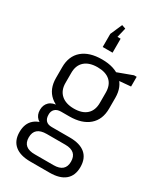

<svg xmlns="http://www.w3.org/2000/svg" viewBox="-237 -863 952 1130"><g transform="rotate(30 239.0 -298.0)"><path d="M240 -160Q154 -160 106.5 -201Q59 -242 59 -317V-390Q59 -465 106.5 -506Q154 -547 240 -547Q325 -547 372.5 -506Q420 -465 420 -390V-317Q420 -242 372.5 -201Q325 -160 240 -160ZM174 185Q105 185 68.5 154.5Q32 124 32 66Q32 7 68 -23.5Q104 -54 174 -54H305Q374 -54 410 -23.5Q446 7 446 66Q446 124 410 154.5Q374 185 305 185ZM303 135Q382 135 382 66Q382 -4 303 -4H177Q95 -4 95 66Q95 136 177 135ZM155 -32Q115 -32 93 -52.5Q71 -73 71 -107Q71 -141 92.5 -161.5Q114 -182 156 -182H240V-160H184Q157 -160 142.5 -145.5Q128 -131 129 -107Q129 -82 142 -68Q155 -54 182 -54H240V-32ZM240 -213Q296 -213 326 -240.5Q356 -268 356 -319V-388Q356 -440 326 -467Q296 -494 240 -494Q184 -494 153 -466.5Q122 -439 122 -388V-319Q122 -269 153 -241Q184 -213 240 -213ZM330 -516 449 -560H467V-494L330 -482ZM206 -612V-701L241 -781L267 -772L240 -659L211 -707H273V-612Z"/></g></svg>

Font: Pathway Extreme SemiCondensed ExtraLight
Style: Regular
Weight: 250
Width: 4
Version: Version 1.001;gftools[0.9.26]